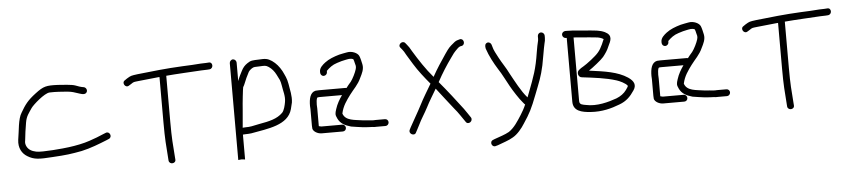

<svg xmlns="http://www.w3.org/2000/svg" viewBox="-40 -727 4859 1094"><g transform="rotate(-5 2389.0 -179.5)"><path d="M450 -400C433.9 -402 415.4 -408.6 402 -414C382.4 -421.5 328.7 -423.9 302 -426C237.4 -428.5 221.4 -425.9 173 -389C125.1 -352.8 108.7 -329.7 84 -287C61.3 -252.9 59.7 -181.8 51 -134C44.7 -86.9 65.2 -54.3 94 -37C131.8 -13.9 160.2 -13.7 237 -19C317.7 -23.6 345.4 -27.6 406 -39C458.3 -50.4 508.3 -70.5 552 -88L566 -94C589.1 -103.9 573.7 -139.7 551 -130L536 -124C512.9 -113.3 483.3 -102.8 455 -93C420.7 -81.1 375.1 -72.2 335 -67C309.2 -63.1 178.2 -50.6 147 -58C133.7 -60.7 123 -64.7 115 -70C98.9 -79.4 83.8 -102.4 90 -127C92.1 -152.1 99.2 -201.3 104 -228C110.2 -265.2 124.8 -280.1 143 -308C155.5 -325.8 222.3 -385.4 252 -387C289 -388.5 318.7 -385.4 354 -383C386.7 -379.2 388.8 -376 412.5 -369C425.9 -365 445.5 -356.2 457.5 -364.5C471.9 -374.5 465.5 -396.1 450 -400Z M1126 -437C1136.7 -437 1147.3 -437.3 1158 -438L1172 -439C1196.9 -442.1 1195.1 -481.1 1170 -478L1155 -477C1145 -476.3 1134.7 -476 1124 -476C1088.2 -473.9 1063.9 -471.1 1018 -470C926.9 -465.7 844.7 -456.4 760 -447C722.6 -441.8 723.2 -442.5 699 -428L686 -419C664.5 -406.7 685.9 -371.9 707 -387L720 -395C736.5 -406.5 735.1 -404.4 764 -408C802 -412.2 839.4 -416.2 879 -420H884V-160C884 -61.4 887.6 -30.1 893 45L894 59C897.1 83.5 936.2 80.2 933 55L932 42C926.6 -33.3 923 -62.2 923 -160V-424C981.4 -429.3 1069.1 -433.4 1126 -437Z M1331 -91C1331 -94.3 1331.3 -97.3 1332 -100C1333.3 -117.3 1336 -148 1340 -192C1342.3 -230.9 1351.9 -314.3 1354 -321C1362.1 -332.6 1370.1 -358.2 1377 -372L1389 -396C1394.5 -409.8 1401.2 -414.9 1412 -423C1424.6 -432 1432 -429.9 1457 -431C1487.1 -432.3 1491.9 -433.9 1509 -423C1526.2 -411.5 1540.1 -394.9 1550 -375L1566 -343C1569.3 -334.3 1572 -323.7 1574 -311C1578.3 -279.6 1590.1 -249.6 1584 -216C1580.9 -197.4 1574 -168 1562 -156C1530.1 -124.1 1485.3 -114.2 1427 -104C1385.9 -95.8 1377.7 -92 1345 -92C1339.7 -92 1335 -91.7 1331 -91ZM1290 -464V90L1309 88C1314.2 88 1322.2 90 1326.5 90H1329V-52C1334.3 -52.7 1340 -53 1346 -53C1355.3 -53 1365.7 -53.7 1377 -55C1474 -73.2 1589.7 -82.7 1614 -173C1618 -188.3 1621 -200.7 1623 -210C1628.2 -249 1618.1 -281.1 1613 -317C1607.6 -349.5 1597.5 -366.6 1585 -393C1571.1 -418.3 1553.5 -439.5 1531 -455C1507.6 -470.6 1493.8 -472.8 1456 -470C1421 -468.7 1410.4 -469.5 1390 -455C1373.3 -443.9 1363.5 -432 1354 -413C1344.9 -394.7 1337.6 -382.5 1330 -361C1330 -360.3 1329.7 -359.3 1329 -358V-464C1329 -474.3 1319.6 -484 1309.5 -484C1299.4 -484 1290 -474.3 1290 -464Z M1837 -365V-372C1854.1 -389.1 1872 -403.7 1899 -412L1925 -420C1933.7 -422 1941 -423.7 1947 -425C1961.9 -427.7 1977.3 -432.8 1993 -425C1995.7 -419 1997.7 -412.3 1999 -405C2002.8 -389.8 2006.5 -384.6 2002 -368C1996.1 -347.4 1979.2 -313.6 1967 -298C1956.8 -285.2 1947.8 -276.7 1940 -265C1937.3 -265.7 1935 -266 1933 -266H1782C1775.3 -266 1769 -265.7 1763 -265C1731.2 -258.2 1724 -220.5 1724 -182C1724.7 -177.3 1725 -171 1725 -163V-68C1725 -62 1725.3 -56.3 1726 -51C1729.8 -33.8 1754.6 -20 1777 -20H1898C1908.6 -20 1917 -28.4 1917 -39C1917 -49.6 1908.6 -59 1898 -59H1778C1776 -59 1771.7 -60 1765 -62C1765 -62.7 1764.7 -63 1764 -63V-163C1764 -171.7 1763.7 -179 1763 -185C1763 -195.8 1763.9 -218.9 1770 -225C1770 -225.7 1770.3 -226 1771 -226C1774.3 -226.7 1778 -227 1782 -227H1911C1895.3 -204.5 1880.3 -179.9 1871 -150C1863.5 -126.1 1861.4 -119.2 1873 -96C1887 -66.3 1913.6 -53.5 1947 -44C1962.9 -40.6 1998.6 -36.7 2016 -34L2044 -32C2052.7 -31.3 2060.7 -31 2068 -31C2076 -29.7 2083.3 -29.3 2090 -30H2143C2153.6 -30 2162 -39.4 2162 -50C2162 -60.6 2153.6 -69 2143 -69H2088C2074.5 -67.1 2060.5 -70 2046 -71L2020 -73C1970.3 -80.7 1918.3 -79.1 1904 -122C1912.6 -164.8 1936.4 -196.2 1958 -225.5C1979.8 -255 2006.3 -278 2023 -316C2034.5 -339 2048.1 -363.8 2042 -392C2038.9 -405.9 2034.4 -428 2029 -440C2021.2 -458.5 1988.2 -473 1960 -467C1944.6 -463.6 1932.3 -462.6 1915 -458C1884.2 -449.2 1854.4 -437.8 1832 -420.5C1817.7 -409.5 1798 -392.9 1798 -372V-365C1798 -354.4 1806.4 -345 1817 -345C1827.6 -345 1837 -354.4 1837 -365Z M2606 -485 2596 -482C2587.3 -480 2578.7 -475 2570 -467C2546 -447.4 2541.7 -443.5 2518 -409C2491.4 -369.7 2463.9 -328.6 2440 -285C2398.9 -332.3 2362.4 -388.8 2330 -442C2320.7 -459.3 2312.3 -472 2305 -480L2296 -491C2280.4 -509.7 2249.1 -483.9 2267 -466L2276 -455C2281.3 -449 2288 -438.3 2296 -423C2305.3 -407 2316.3 -389 2329 -369C2355.3 -326.1 2386.9 -286.5 2419 -248C2397.5 -211.2 2371.2 -169.3 2353 -133C2330.1 -88.6 2306.5 -49.9 2285 -10L2278 4C2267.9 27.7 2304.3 44.2 2313 21L2320 8C2324.7 -0.7 2329.7 -10.3 2335 -21C2349.2 -51.5 2370.2 -81.4 2388 -116C2403.6 -147.3 2427.2 -184.5 2446 -217C2467.7 -189.2 2527 -111.9 2541 -95C2563.6 -69.1 2579.9 -41.7 2599 -15C2611.9 7.6 2644.5 -14.2 2632 -36C2619.9 -52.9 2609.9 -70.2 2596.5 -88C2566.1 -128.6 2506 -206.1 2466 -253L2467 -254C2492.4 -300.9 2520.5 -345.3 2550 -386C2563.3 -405.3 2572.3 -417 2577 -421C2584.2 -427.4 2596.3 -442.6 2606 -445L2616 -447C2638.8 -453.5 2630 -491.8 2606 -485Z M3052 -464V-451C3052 -443.7 3051 -436.7 3049 -430C3046.3 -420.7 3042.7 -402 3038 -374C3023.1 -277.2 3006.8 -236.6 2973 -148C2969 -138.7 2965.7 -130 2963 -122L2962 -123C2928.9 -160.2 2898.5 -220.1 2873 -266C2856.2 -300.7 2834.9 -329.7 2818 -362C2806.5 -384 2792.8 -407.5 2788 -429L2785 -439C2782.7 -446.9 2772.6 -456.2 2761.5 -452.5C2747.5 -447.8 2746.6 -434.4 2750 -419C2764.1 -376.6 2786.8 -334.1 2810 -297C2830.6 -266.7 2849.1 -226.8 2868 -194C2882.6 -167.7 2915.6 -116.2 2933 -97L2942 -86C2943.3 -84.7 2944.7 -83.7 2946 -83C2937.1 -61.5 2925 -41 2915 -25C2893.7 8 2872.2 43.5 2840 65C2815.8 78.8 2785.1 87.8 2757 98L2747 102C2721.7 111.5 2737.7 147.6 2760 138L2771 135C2799.9 123.4 2835 113.6 2860 98C2886.5 83.3 2912.9 51.2 2929 25C2965.9 -30.4 2978.2 -53.9 3009 -133.5C3036.7 -205.1 3048.8 -231.1 3063 -296C3069.3 -324.7 3079.8 -394 3086 -419C3089.3 -429.7 3091 -440.3 3091 -451V-464C3091 -474.6 3081.6 -484 3071 -484C3060.4 -484 3052 -474.6 3052 -464Z M3190 -460C3190 -449.4 3199.4 -440 3210 -440H3215V-75C3215 -20.6 3263.9 -11 3314.5 -7.5C3380.1 -2.9 3434.1 -17.8 3481 -36C3522 -51.1 3545.4 -75.6 3567 -108C3587.3 -136.9 3578 -161 3544 -184C3487.8 -221.4 3412.4 -231.4 3333 -242C3330.3 -242 3327.7 -242.3 3325 -243C3345.8 -256 3399.8 -298.8 3412 -314C3425.9 -331.4 3439.1 -350.3 3447 -371C3463.1 -403.3 3478.2 -432.5 3434 -454C3406.2 -466.8 3379.9 -467.6 3346 -471C3302.9 -473.1 3263.5 -480 3220 -480H3209C3198.9 -478.7 3190 -471.1 3190 -460ZM3254 -439C3259.3 -438.3 3265.3 -438 3272 -438C3294.2 -436.4 3318.7 -433.2 3343 -432L3383 -428C3395.4 -427.3 3412.8 -422.5 3424 -415C3419.2 -405.4 3416.8 -397.5 3412 -387C3393.8 -347 3380 -333.4 3342 -303C3321.3 -287 3306.3 -276.3 3297 -271C3285 -264.3 3275.7 -258 3269 -252C3253.3 -239.4 3260.4 -210.6 3281 -209C3350 -200.4 3416.7 -193.2 3477 -174C3492.2 -169.5 3527.8 -153.3 3538 -138C3537.3 -134 3536.3 -131.3 3535 -130L3525 -115C3511.3 -95.9 3491.6 -81.8 3467 -72C3420.5 -55.6 3353 -36 3290 -50C3273.7 -53.3 3254 -53.7 3254 -75Z M3790 -365V-372C3807.1 -389.1 3825 -403.7 3852 -412L3878 -420C3886.7 -422 3894 -423.7 3900 -425C3914.9 -427.7 3930.3 -432.8 3946 -425C3948.7 -419 3950.7 -412.3 3952 -405C3955.8 -389.8 3959.5 -384.6 3955 -368C3949.1 -347.4 3932.2 -313.6 3920 -298C3909.8 -285.2 3900.8 -276.7 3893 -265C3890.3 -265.7 3888 -266 3886 -266H3735C3728.3 -266 3722 -265.7 3716 -265C3684.2 -258.2 3677 -220.5 3677 -182C3677.7 -177.3 3678 -171 3678 -163V-68C3678 -62 3678.3 -56.3 3679 -51C3682.8 -33.8 3707.6 -20 3730 -20H3851C3861.6 -20 3870 -28.4 3870 -39C3870 -49.6 3861.6 -59 3851 -59H3731C3729 -59 3724.7 -60 3718 -62C3718 -62.7 3717.7 -63 3717 -63V-163C3717 -171.7 3716.7 -179 3716 -185C3716 -195.8 3716.9 -218.9 3723 -225C3723 -225.7 3723.3 -226 3724 -226C3727.3 -226.7 3731 -227 3735 -227H3864C3848.3 -204.5 3833.3 -179.9 3824 -150C3816.5 -126.1 3814.4 -119.2 3826 -96C3840 -66.3 3866.6 -53.5 3900 -44C3915.9 -40.6 3951.6 -36.7 3969 -34L3997 -32C4005.7 -31.3 4013.7 -31 4021 -31C4029 -29.7 4036.3 -29.3 4043 -30H4096C4106.6 -30 4115 -39.4 4115 -50C4115 -60.6 4106.6 -69 4096 -69H4041C4027.5 -67.1 4013.5 -70 3999 -71L3973 -73C3923.3 -80.7 3871.3 -79.1 3857 -122C3865.6 -164.8 3889.4 -196.2 3911 -225.5C3932.8 -255 3959.3 -278 3976 -316C3987.5 -339 4001.1 -363.8 3995 -392C3991.9 -405.9 3987.4 -428 3982 -440C3974.2 -458.5 3941.2 -473 3913 -467C3897.6 -463.6 3885.3 -462.6 3868 -458C3837.2 -449.2 3807.4 -437.8 3785 -420.5C3770.7 -409.5 3751 -392.9 3751 -372V-365C3751 -354.4 3759.4 -345 3770 -345C3780.6 -345 3790 -354.4 3790 -365Z M4664 -437C4674.7 -437 4685.3 -437.3 4696 -438L4710 -439C4734.9 -442.1 4733.1 -481.1 4708 -478L4693 -477C4683 -476.3 4672.7 -476 4662 -476C4626.2 -473.9 4601.9 -471.1 4556 -470C4464.9 -465.7 4382.7 -456.4 4298 -447C4260.6 -441.8 4261.2 -442.5 4237 -428L4224 -419C4202.5 -406.7 4223.9 -371.9 4245 -387L4258 -395C4274.5 -406.5 4273.1 -404.4 4302 -408C4340 -412.2 4377.4 -416.2 4417 -420H4422V-160C4422 -61.4 4425.6 -30.1 4431 45L4432 59C4435.1 83.5 4474.2 80.2 4471 55L4470 42C4464.6 -33.3 4461 -62.2 4461 -160V-424C4519.4 -429.3 4607.1 -433.4 4664 -437Z"/></g></svg>

Font: Just Breathe
Style: Regular
Weight: 400
Foundry: Cannot Into Space Fonts
Version: Version 0.72